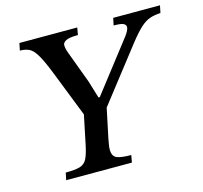

<svg xmlns="http://www.w3.org/2000/svg" viewBox="-97 -764 921 872"><g transform="rotate(-15 363.5 -328.5)"><path d="M573 -528 373 -271 344 -133Q341 -117 339 -105Q337 -93 337 -83Q337 -51 358 -42.5Q379 -34 425 -34L419 0H110L117 -34Q161 -34 183.5 -40.5Q206 -47 217 -68Q228 -89 237 -133L265 -268L179 -487Q154 -550 136.5 -578.5Q119 -607 101 -615Q83 -623 59 -623L66 -657H338L332 -623Q290 -623 275 -614.5Q260 -606 260 -595Q260 -578 269 -555L324 -407L349 -325H355L537 -560Q544 -569 550.5 -580.5Q557 -592 557 -601Q557 -611 546 -617Q535 -623 500 -623L507 -657H727L720 -623Q691 -621 670 -614Q649 -607 627 -587.5Q605 -568 573 -528Z"/></g></svg>

Font: STIX Two Text Medium
Style: Italic
Weight: 500
Italic angle: -12°
Designer: Ross Mills, John Hudson & Paul Hanslow, Tiro Typeworks Ltd; with prior portions MicroPress Inc. and Coen Hoffman, Elsevi
Foundry: Tiro Typeworks Ltd
Version: Version 2.13 b171